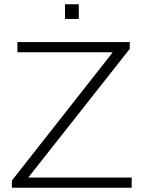

<svg xmlns="http://www.w3.org/2000/svg" viewBox="-20 -884 677 904"><path d="M36 0V-34L511 -638H62V-686H591V-654L113 -48H600V0ZM286 -795V-864H351V-795Z"/></svg>

Font: Archivo SemiBold Thin
Style: Regular
Weight: 250
Version: Version 2.001